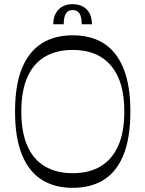

<svg xmlns="http://www.w3.org/2000/svg" viewBox="-20 -884 696 919"><path d="M328 15Q240 15 178.5 -24.5Q117 -64 84.5 -145Q52 -226 52 -350Q52 -475 84.5 -555.5Q117 -636 178.5 -675.5Q240 -715 328 -715Q417 -715 478 -675.5Q539 -636 571.5 -555.5Q604 -475 604 -350Q604 -226 572 -145Q540 -64 478.5 -24.5Q417 15 328 15ZM328 -55Q406 -55 461 -87.5Q516 -120 545.5 -185.5Q575 -251 575 -350Q575 -449 545.5 -514.5Q516 -580 461 -612.5Q406 -645 328 -645Q250 -645 195 -612.5Q140 -580 111 -514.5Q82 -449 82 -350Q82 -251 111 -185.5Q140 -120 195 -87.5Q250 -55 328 -55ZM235 -768Q235 -798 246.5 -819.5Q258 -841 278.5 -852.5Q299 -864 328 -864Q356 -864 377 -852.5Q398 -841 409 -819.5Q420 -798 420 -768H371Q371 -803 360.5 -819.5Q350 -836 328 -836Q306 -836 295.5 -819.5Q285 -803 285 -768Z"/></svg>

Font: Ojuju
Style: Regular
Weight: 400
Designer: Chisaokwu Joboson, Mirko Velimirovic
Foundry: Udi Foundry
Version: Version 1.000